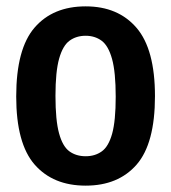

<svg xmlns="http://www.w3.org/2000/svg" viewBox="-20 -574 538 604"><path d="M249.5 10Q147 10 89 -56.2Q31 -122.5 31 -270.5Q31 -420.5 88.8 -487.2Q146.5 -554 249.5 -554Q351.5 -554 409.5 -486.5Q467.5 -419 467.5 -271.5Q467.5 -122.5 409.8 -56.2Q352 10 249.5 10ZM249.5 -82.5Q279 -82.5 300.2 -97.8Q321.5 -113 332.8 -153.5Q344 -194 344 -269.5Q344 -347 332.5 -388.5Q321 -430 299.8 -445.8Q278.5 -461.5 249.5 -461.5Q220 -461.5 198.8 -446Q177.5 -430.5 166 -389.5Q154.5 -348.5 154.5 -272.5Q154.5 -195.5 165.8 -154.5Q177 -113.5 198.2 -98Q219.5 -82.5 249.5 -82.5Z"/></svg>

Font: Encode Sans Cnd SmBold
Style: Regular
Weight: 600
Width: 3
Designer: Multiple Designers
Foundry: Impallari Type
Version: Version 3.002; ttfautohint (v1.8.3) -l 8 -r 50 -G 200 -x 14 